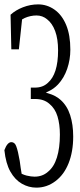

<svg xmlns="http://www.w3.org/2000/svg" viewBox="-25 -775 367 880"><path d="M-4.9 -86.9Q2 -105.5 10 -114.5Q18.1 -123.5 26.9 -123.5Q42.5 -123.5 49.3 -105Q57.6 -83.5 65.4 -37.6Q69.8 -2.9 74.2 21.5Q86.9 27.3 97.2 29.8Q118.2 34.7 133.3 34.7Q169.4 34.7 194.3 12.7Q222.2 -9.3 235.8 -53Q249.5 -96.7 249.5 -158.2Q249.5 -205.6 238.5 -241.7Q227.5 -277.8 201.2 -299.3Q176.3 -321.3 136.2 -321.3H116.2Q116.2 -347.2 116.2 -373.5H135.3Q170.9 -373.5 193.4 -394.5Q241.2 -434.6 241.2 -543.9Q241.2 -596.7 227.8 -632.6Q214.4 -668.5 190.9 -686.5Q169.9 -704.1 142.3 -704.1Q114.7 -704.1 87.9 -692.4Q83 -690.4 76.2 -686Q68.8 -620.6 61.5 -548.8H26.9Q25.4 -631.8 23.4 -707.5Q46.4 -728.5 80.1 -741.7Q114.3 -754.9 149.9 -754.9Q190.4 -754.9 224.6 -731Q258.8 -707 278.1 -660.9Q297.4 -614.7 297.4 -547.4Q297.4 -502 283 -459.7Q268.6 -417.5 240.7 -387.7Q221.2 -367.2 196.3 -356Q189.9 -353 185.1 -350.6Q190.9 -348.6 197.3 -346.7Q230 -337.4 252.4 -317.4Q282.7 -290.5 296.6 -247.3Q310.5 -204.1 310.5 -149.4Q310.5 -79.6 289.3 -26.6Q268.1 26.4 228.5 55.7Q189.5 85 141.6 85Q106.4 85 75 66.9Q43.5 48.8 22.5 11.5Q1.5 -25.9 -4.9 -86.9Z"/></svg>

Font: Scarab Serif
Style: Condensed-Light
Weight: 300
Designer: John Roberts
Foundry: Scarab
Version: 1.0